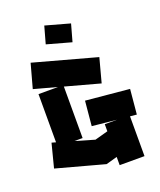

<svg xmlns="http://www.w3.org/2000/svg" viewBox="-161 -947 916 1097"><g transform="rotate(-20 297.0 -398.5)"><path d="M306 19 15 -60 52 -204 77 -197V-490H196L56 -528L96 -674L476 -570L437 -424L228 -481V-168H178L294 -134L374 -156V-199H449L300 -214L314 -364L579 -339L565 -188L525 -192V50H374V0L306 19ZM361 -702 213 -743 242 -847 390 -806Z"/></g></svg>

Font: Blaka Ink
Style: Regular
Weight: 400
Designer: Mohamed Gaber
Foundry: Kief Type Foundry
Version: Version 1.003; ttfautohint (v1.8.4.7-5d5b)